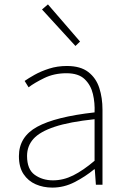

<svg xmlns="http://www.w3.org/2000/svg" viewBox="-20 -840 576 873"><path d="M218 13Q177 13 142.5 -2Q108 -17 87 -48.5Q66 -80 66 -130Q66 -218 149 -263.5Q232 -309 410 -329Q412 -372 402.5 -412.5Q393 -453 365 -480Q337 -507 282 -507Q226 -507 181 -485Q136 -463 110 -443L92 -472Q109 -484 137.5 -500Q166 -516 203.5 -528Q241 -540 284 -540Q346 -540 381.5 -512.5Q417 -485 431.5 -440Q446 -395 446 -341V0H416L411 -70H408Q368 -37 319.5 -12Q271 13 218 13ZM221 -20Q268 -20 313 -42.5Q358 -65 410 -109V-298Q296 -286 228.5 -263.5Q161 -241 132 -208.5Q103 -176 103 -131Q103 -70 138 -45Q173 -20 221 -20ZM323 -631 171 -797 198 -820 344 -651Z"/></svg>

Font: Noto Sans KR Thin
Style: Regular
Weight: 100
Designer: Ryoko NISHIZUKA 西塚涼子 (kana, bopomofo & ideographs); Paul D. Hunt (Latin, Greek & Cyrillic); Sandoll Communications 산돌커뮤니
Foundry: Adobe
Version: Version 2.004-H2;hotconv 1.0.118;makeotfexe 2.5.65603